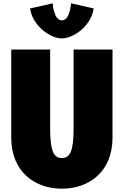

<svg xmlns="http://www.w3.org/2000/svg" viewBox="-20 -1124 747 1159"><path d="M408.9 -1104C408.9 -1104 403.1 -1001 353.5 -1001C303.9 -1001 298.1 -1104 298.1 -1104L161.6 -1073C176.6 -966 285.5 -892 353.5 -892C421.5 -892 530.4 -966 545.4 -1073ZM424.2 -825V-348C424.2 -210 402 -170 353.5 -170C305 -170 282.8 -210 282.8 -348V-825H47.8V-293C47.8 -89 187.8 15 353.5 15C519.2 15 659.2 -89 659.2 -293V-825Z"/></svg>

Font: Blink
Style: Wide
Weight: 400
Designer: Mew Too
Foundry: Cannot Into Space Fonts
Version: Version 001.000